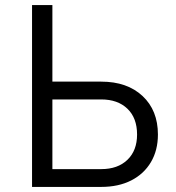

<svg xmlns="http://www.w3.org/2000/svg" viewBox="-20 -735 692 755"><path d="M106 0V-715H186V-414H378Q480 -414 540.5 -357.5Q601 -301 601 -206Q601 -144 573.5 -97.5Q546 -51 496 -25.5Q446 0 378 0ZM378 -344H186V-70H378Q443 -70 481 -106.5Q519 -143 519 -206Q519 -271 481 -307.5Q443 -344 378 -344Z"/></svg>

Font: Wix Madefor Text
Style: Regular
Weight: 400
Designer: Dalton Maag Ltd
Foundry: Dalton Maag Ltd
Version: Version 3.100